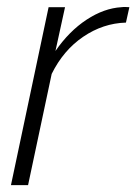

<svg xmlns="http://www.w3.org/2000/svg" viewBox="-20 -541 398 561"><path d="M122 -520H170L142 -392Q182 -450 233 -483.5Q284 -517 335 -520Q342 -521 347.5 -520.5Q353 -520 358 -520L348 -475Q281 -473 223 -433.5Q165 -394 131 -325L62 0H12Z"/></svg>

Font: Raleway Light
Style: Italic
Weight: 300
Italic angle: -12°
Designer: Matt McInerney, Pablo Impallari, Rodrigo Fuenzalida
Foundry: Matt McInerney, Pablo Impallari, Rodrigo Fuenzalida
Version: Version 4.026